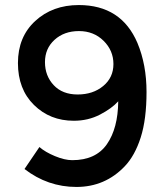

<svg xmlns="http://www.w3.org/2000/svg" viewBox="-20 -732 659 760"><path d="M266 -98Q359 -98 403 -161Q447 -224 448 -331Q423 -303 376 -278.5Q329 -254 272 -254Q178 -254 114.5 -316.5Q51 -379 51 -482.5Q51 -586 119.5 -649Q188 -712 292 -712Q460 -712 524 -562Q560 -476 560 -368Q560 -260 537 -188Q514 -116 474 -74Q396 8 282.5 8Q169 8 77 -63L136 -150Q159 -130 197.5 -114Q236 -98 266 -98ZM287.5 -358Q348 -358 388.5 -391.5Q429 -425 429 -478.5Q429 -532 390 -570.5Q351 -609 292.5 -609Q234 -609 196 -574.5Q158 -540 158 -486Q158 -432 192.5 -395Q227 -358 287.5 -358Z"/></svg>

Font: Myanmar Khyay
Style: Regular
Weight: 400
Designer: Danh Hong
Foundry: Google Inc.
Version: Version 1.10 March 4, 2015